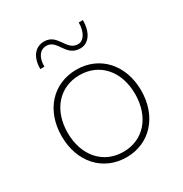

<svg xmlns="http://www.w3.org/2000/svg" viewBox="-165 -827 913 959"><g transform="rotate(-30 291.0 -348.0)"><path d="M291.5 6C426 6 520.5 -98.5 520.5 -247C520.5 -395 426.5 -499 291.5 -499C155.5 -499 62 -395 62 -247C62 -98 156.5 6 291.5 6ZM96.5 -247C96.5 -378 175 -467.5 291.5 -467.5C407.5 -467.5 485.5 -378.5 485.5 -247C485.5 -115.5 407.5 -25.5 291.5 -25.5C175 -25.5 96.5 -115.5 96.5 -247ZM137.5 -591.5H161C161 -645.5 184 -677 221 -677C285.5 -677 278.5 -580.5 363.5 -580.5C412 -580.5 444 -626.5 444 -697H420C420 -641 396 -604.5 364 -604.5C296 -604.5 301.5 -701.5 222.5 -701.5C170 -701.5 137.5 -660.5 137.5 -591.5Z"/></g></svg>

Font: HK Grotesk ExtraLight
Style: Regular
Weight: 200
Designer: Alfredo Marco Pradil
Foundry: Hanken Design Co.
Version: Version 3.001;FEAKit 1.0